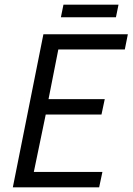

<svg xmlns="http://www.w3.org/2000/svg" viewBox="-20 -803 568 823"><path d="M166 -656H528L515 -591H230L188 -378H429L415 -312H176L125 -66H419L405 0H35ZM252 -783H488L477 -729H241Z"/></svg>

Font: mr_Source Sans Pro
Style: Italic
Weight: 400
Italic angle: -11°
Designer: Paul D. Hunt
Foundry: Adobe Systems Incorporated
Version: Version 1.036;July 10, 2024;FontCreator 11.5.0.2430 64-bit